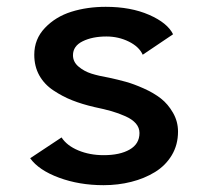

<svg xmlns="http://www.w3.org/2000/svg" viewBox="-20 -532 610 563"><path d="M283.5 11Q212.5 11 153 -11Q93.5 -33 68.5 -68L160.5 -129Q176 -105 209.5 -91Q243 -77 284 -77Q331.5 -77 360.2 -93.5Q389 -110 389 -142Q389 -157.5 378.5 -169.8Q368 -182 348 -191Q328 -200 307 -206Q286 -212 257 -218Q220.5 -226.5 192 -237.8Q163.5 -249 136.8 -266.8Q110 -284.5 95.2 -311Q80.5 -337.5 80.5 -371.5Q80.5 -417.5 111.8 -450.2Q143 -483 189.2 -497.5Q235.5 -512 290 -512Q363.5 -512 417.2 -488.5Q471 -465 487.5 -431.5L398.5 -371.5Q388 -395 357.8 -410Q327.5 -425 292 -425Q251 -425 222.5 -411Q194 -397 194 -370Q194 -350.5 210.2 -336.8Q226.5 -323 247.8 -316.2Q269 -309.5 300.5 -304Q326 -298.5 348.8 -292.2Q371.5 -286 401.2 -272.8Q431 -259.5 451.8 -243.2Q472.5 -227 487.2 -201.5Q502 -176 502 -146Q502 -107.5 483.8 -77Q465.5 -46.5 434.5 -27.5Q403.5 -8.5 365 1.2Q326.5 11 283.5 11Z"/></svg>

Font: League Mono Narrow Medium
Style: Regular
Weight: 500
Width: 3
Designer: Tyler Finck
Foundry: The League of Moveable Type / Tyler Finck
Version: Version 2.210